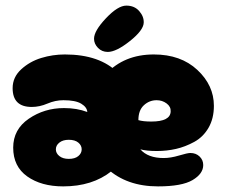

<svg xmlns="http://www.w3.org/2000/svg" viewBox="-20 -664 816 684"><path d="M291 -265Q254 -279 208 -279Q138 -279 82.5 -241Q27 -203 27 -138Q27 -71 77 -35.5Q127 0 205 0Q309 0 377 -54Q466 -81 466 -240Q466 -338 401 -404Q336 -470 211 -470Q168 -470 127 -457.5Q86 -445 55.5 -417Q25 -389 25 -350Q25 -283 93 -283Q121 -283 149 -295Q177 -307 206 -307Q249 -307 269.5 -294.5Q290 -282 291 -265ZM225 -98Q204 -98 191.5 -108Q179 -118 179 -132Q179 -146 191.5 -156Q204 -166 225 -166Q247 -166 259 -156Q271 -146 271 -132Q271 -118 259 -108Q247 -98 225 -98ZM543 0Q628 0 666 -22.5Q704 -45 704 -76Q704 -94 691 -106.5Q678 -119 658 -119Q648 -119 618 -110Q588 -101 563 -101Q507 -101 480 -132Q502 -126 539 -126Q574 -126 607 -133.5Q640 -141 672 -158.5Q704 -176 723 -209Q742 -242 742 -287Q742 -360 683 -415Q624 -470 528 -470Q422 -470 357 -400Q292 -330 292 -229Q292 -128 361.5 -64Q431 0 543 0ZM519 -231Q490 -231 473 -236Q473 -271 492.5 -289Q512 -307 538 -307Q558 -307 573.5 -295.5Q589 -284 588 -267Q587 -231 519 -231ZM364 -479Q394 -479 442.5 -517.5Q491 -556 492 -583Q493 -605 476 -624.5Q459 -644 430 -644Q400 -644 357.5 -599Q315 -554 315 -526Q315 -508 329 -493.5Q343 -479 364 -479Z"/></svg>

Font: Cherry Bomb
Style: Regular
Weight: 400
Designer: satsuyako
Foundry: satsuyako
Version: Version 4.0